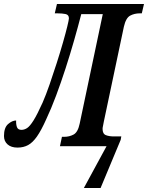

<svg xmlns="http://www.w3.org/2000/svg" viewBox="-57 -734 743 964"><path d="M364 210 478 0H244L254 -47H265Q291 -47 312.5 -58.5Q334 -70 343 -113L459 -663H351Q335 -601 315 -531Q295 -461 272 -390Q249 -319 224.5 -253.5Q200 -188 175 -135Q150 -79 128.5 -48.5Q107 -18 84 -5.5Q61 7 31 7Q-1 7 -19 -9Q-37 -25 -37 -51Q-37 -93 -16.5 -111Q4 -129 24 -129Q23 -110 28 -96Q33 -82 51 -82Q65 -82 79 -91Q93 -100 111.5 -129.5Q130 -159 157 -219Q174 -258 192 -310Q210 -362 227.5 -416.5Q245 -471 259 -520Q273 -569 281 -602Q289 -635 289 -642Q289 -660 272 -663.5Q255 -667 232 -667H218L229 -714H666L655 -667H645Q618 -667 596.5 -655.5Q575 -644 565 -600L464 -122Q462 -109 460 -101Q458 -93 458 -87Q458 -62 474.5 -55.5Q491 -49 515 -49H552L549 -32L448 210Z"/></svg>

Font: Noto Serif ExtraCondensed SemiBold
Style: Italic
Weight: 600
Width: 2
Italic angle: -12°
Designer: Monotype Design Team
Foundry: Monotype Imaging Inc.
Version: Version 2.013